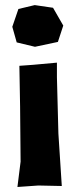

<svg xmlns="http://www.w3.org/2000/svg" viewBox="-20 -745 307 769"><path d="M119.1 -724.6 53.7 -709 29.3 -637.7 46.9 -575.2 120.1 -557.6 211.9 -577.1 233.4 -642.6 192.4 -713.9ZM57.6 -481.4 60.5 -318.4 62.5 -97.7 49.8 3.9 133.8 -2 227.5 0 213.9 -210 208 -435.5V-494.1L112.3 -485.4Z"/></svg>

Font: MaokenAssortedSans-TC
Style: Regular
Weight: 500
Version: Version 0.83